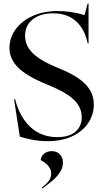

<svg xmlns="http://www.w3.org/2000/svg" viewBox="-20 -790 586 1095"><path d="M93 -11 60 -224H66Q93 -121 154.5 -64.5Q216 -8 307 -8Q374 -8 410 -38.5Q446 -69 446 -122Q446 -178 401.5 -221Q357 -264 249 -308Q133 -355 83.5 -404.5Q34 -454 34 -517Q34 -574 68.5 -622Q103 -670 165.5 -698.5Q228 -727 309 -727Q388 -727 462 -704L480 -770H485V-542H480Q464 -623 414 -668.5Q364 -714 284 -714Q210 -714 166.5 -679.5Q123 -645 123 -586Q123 -530 167 -486.5Q211 -443 312 -402Q418 -360 466.5 -310.5Q515 -261 515 -194Q515 -138 484.5 -90.5Q454 -43 394.5 -14Q335 15 253 15Q205 15 161.5 6.5Q118 -2 93 -11ZM272 199Q272 155 212 123Q215 100 232 86Q249 72 276 72Q304 72 321.5 90.5Q339 109 339 138Q339 168 320 195Q301 222 279 240.5Q257 259 222 285L218 280Q246 259 259 240.5Q272 222 272 199Z"/></svg>

Font: Nyght Serif
Style: Regular
Weight: 400
Designer: Maksym Kobuzan
Version: Version 0.410;July 4, 2025;FontCreator 15.0.0.2958 64-bit